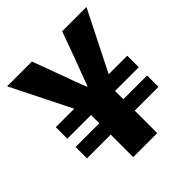

<svg xmlns="http://www.w3.org/2000/svg" viewBox="-196 -863 1001 1001"><g transform="rotate(-45 304.5 -363.0)"><path d="M216 0H393V-166H568V-250H393V-311H568V-396H431L597 -726H418L365 -580C346 -531 327 -480 309 -430H305C285 -479 267 -530 249 -580L195 -726H12L177 -396H41V-311H216V-250H41V-166H216Z"/></g></svg>

Font: Noto Sans KR Black
Style: Regular
Weight: 900
Designer: Ryoko NISHIZUKA 西塚涼子 (kana, bopomofo & ideographs); Paul D. Hunt (Latin, Greek & Cyrillic); Sandoll Communications 산돌커뮤니
Foundry: Adobe
Version: Version 2.004;hotconv 1.0.118;makeotfexe 2.5.65603